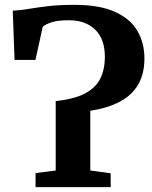

<svg xmlns="http://www.w3.org/2000/svg" viewBox="-20 -771 628 791"><path d="M126.5 0V-58L209.5 -68.5V-354.5Q285 -362.5 329.2 -385.5Q373.5 -408.5 392.8 -446.5Q412 -484.5 412 -537Q412 -610 372.5 -648.5Q333 -687 266 -687.5Q219 -688 192.5 -679.2Q166 -670.5 156 -660.5L126 -524H40L32.5 -727Q64 -728.5 99.2 -734.5Q134.5 -740.5 179.8 -745.8Q225 -751 286.5 -751Q389.5 -751 453 -722.5Q516.5 -694 545.8 -644.2Q575 -594.5 575 -530Q575 -467 549.5 -423Q524 -379 474.5 -352.5Q425 -326 352 -314.5V-68.5L436 -57V0Z"/></svg>

Font: Merriweather 24pt SemiCondensed
Style: Bold
Weight: 700
Width: 4
Designer: Eben Sorkin
Foundry: Eben Sorkin
Version: Version 2.100